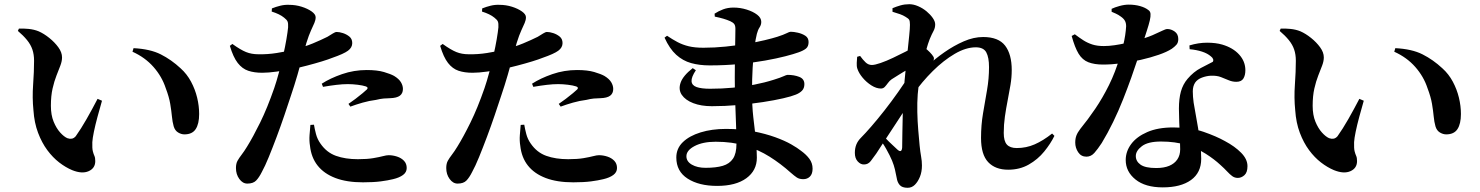

<svg xmlns="http://www.w3.org/2000/svg" viewBox="-20 -832 7040 913"><path d="M323 -23Q292 -36 261.5 -59.5Q231 -83 205 -118Q179 -153 161 -200.5Q143 -248 139 -308Q133 -367 137.5 -429.5Q142 -492 142 -543Q142 -573 134 -596.5Q126 -620 108.5 -641.5Q91 -663 65 -685L70 -696Q90 -697 116 -694.5Q142 -692 164 -683Q189 -672 214.5 -651.5Q240 -631 257.5 -607Q275 -583 275 -559Q275 -541 267 -520Q259 -499 248.5 -472.5Q238 -446 230 -411Q222 -376 222 -329Q222 -285 235 -253.5Q248 -222 266 -202Q284 -182 300 -175Q311 -171 321 -172.5Q331 -174 340 -184Q365 -219 391.5 -265.5Q418 -312 444 -362L465 -353Q454 -315 443.5 -276Q433 -237 426.5 -205.5Q420 -174 419 -156Q418 -126 421.5 -112.5Q425 -99 429 -90.5Q433 -82 433 -66Q433 -32 401.5 -18Q370 -4 323 -23ZM857 -193Q842 -193 827 -202Q812 -211 806 -231Q800 -252 797.5 -278.5Q795 -305 789.5 -338Q784 -371 768 -413Q750 -468 710 -513.5Q670 -559 610 -586L615 -603Q694 -599 744.5 -573.5Q795 -548 839 -507Q869 -480 888.5 -443.5Q908 -407 917.5 -367.5Q927 -328 927 -290Q927 -243 910.5 -218Q894 -193 857 -193Z M1156 41Q1134 41 1118 19Q1102 -3 1102 -33Q1102 -54 1109.5 -67.5Q1117 -81 1129 -96.5Q1141 -112 1155 -135Q1183 -180 1217 -249Q1251 -318 1284 -413Q1295 -445 1306 -486Q1317 -527 1326.5 -568.5Q1336 -610 1342 -645.5Q1348 -681 1350 -702Q1351 -721 1347.5 -729.5Q1344 -738 1331 -748Q1320 -757 1305.5 -764Q1291 -771 1272 -777L1273 -792Q1293 -800 1313.5 -805Q1334 -810 1355 -809Q1386 -809 1414.5 -800Q1443 -791 1462 -777.5Q1481 -764 1481 -750Q1481 -737 1475 -723Q1469 -709 1459 -687.5Q1449 -666 1437 -628Q1431 -608 1420 -567Q1409 -526 1394.5 -476Q1380 -426 1364 -379Q1350 -336 1332.5 -284.5Q1315 -233 1295.5 -181Q1276 -129 1258 -85Q1240 -41 1225 -14Q1212 12 1198 26.5Q1184 41 1156 41ZM1706 35Q1629 35 1575 14.5Q1521 -6 1490.5 -44.5Q1460 -83 1454 -139Q1450 -163 1452 -190Q1454 -217 1456 -238L1473 -239Q1476 -220 1482.5 -195Q1489 -170 1504 -149Q1533 -107 1577.5 -91Q1622 -75 1682 -75Q1726 -75 1755 -80Q1784 -85 1801 -89.5Q1818 -94 1828 -94Q1848 -94 1868 -87.5Q1888 -81 1901 -67.5Q1914 -54 1914 -33Q1914 -13 1896.5 0Q1879 13 1849 20Q1825 26 1790.5 30.5Q1756 35 1706 35ZM1227 -486Q1189 -486 1160.5 -495.5Q1132 -505 1110.5 -532.5Q1089 -560 1073 -614L1085 -623Q1124 -595 1150 -584.5Q1176 -574 1208 -574Q1252 -573 1296 -580Q1340 -587 1371 -595Q1428 -609 1467.5 -625.5Q1507 -642 1537 -657Q1552 -666 1563 -673Q1574 -680 1581 -680Q1594 -680 1611 -674.5Q1628 -669 1641.5 -658Q1655 -647 1655 -627Q1655 -606 1635 -591Q1615 -576 1560 -557Q1543 -550 1510.5 -540Q1478 -530 1439.5 -520Q1401 -510 1364 -502Q1335 -497 1295.5 -491.5Q1256 -486 1227 -486ZM1637 -338Q1652 -348 1670.5 -362Q1689 -376 1704.5 -389Q1720 -402 1725 -407Q1733 -416 1720 -421Q1705 -426 1680.5 -429Q1656 -432 1634 -432Q1610 -432 1580 -428.5Q1550 -425 1516 -419L1510 -434Q1550 -460 1606.5 -479.5Q1663 -499 1724 -499Q1774 -499 1806 -489.5Q1838 -480 1854 -471Q1877 -457 1886.5 -441Q1896 -425 1896 -409Q1896 -388 1881.5 -377Q1867 -366 1834 -365Q1820 -365 1804 -363.5Q1788 -362 1768 -357Q1736 -353 1704.5 -344Q1673 -335 1646 -325Z M2156 41Q2134 41 2118 19Q2102 -3 2102 -33Q2102 -54 2109.5 -67.5Q2117 -81 2129 -96.5Q2141 -112 2155 -135Q2183 -180 2217 -249Q2251 -318 2284 -413Q2295 -445 2306 -486Q2317 -527 2326.5 -568.5Q2336 -610 2342 -645.5Q2348 -681 2350 -702Q2351 -721 2347.5 -729.5Q2344 -738 2331 -748Q2320 -757 2305.5 -764Q2291 -771 2272 -777L2273 -792Q2293 -800 2313.5 -805Q2334 -810 2355 -809Q2386 -809 2414.5 -800Q2443 -791 2462 -777.5Q2481 -764 2481 -750Q2481 -737 2475 -723Q2469 -709 2459 -687.5Q2449 -666 2437 -628Q2431 -608 2420 -567Q2409 -526 2394.5 -476Q2380 -426 2364 -379Q2350 -336 2332.5 -284.5Q2315 -233 2295.5 -181Q2276 -129 2258 -85Q2240 -41 2225 -14Q2212 12 2198 26.5Q2184 41 2156 41ZM2706 35Q2629 35 2575 14.5Q2521 -6 2490.5 -44.5Q2460 -83 2454 -139Q2450 -163 2452 -190Q2454 -217 2456 -238L2473 -239Q2476 -220 2482.5 -195Q2489 -170 2504 -149Q2533 -107 2577.5 -91Q2622 -75 2682 -75Q2726 -75 2755 -80Q2784 -85 2801 -89.5Q2818 -94 2828 -94Q2848 -94 2868 -87.5Q2888 -81 2901 -67.5Q2914 -54 2914 -33Q2914 -13 2896.5 0Q2879 13 2849 20Q2825 26 2790.5 30.5Q2756 35 2706 35ZM2227 -486Q2189 -486 2160.5 -495.5Q2132 -505 2110.5 -532.5Q2089 -560 2073 -614L2085 -623Q2124 -595 2150 -584.5Q2176 -574 2208 -574Q2252 -573 2296 -580Q2340 -587 2371 -595Q2428 -609 2467.5 -625.5Q2507 -642 2537 -657Q2552 -666 2563 -673Q2574 -680 2581 -680Q2594 -680 2611 -674.5Q2628 -669 2641.5 -658Q2655 -647 2655 -627Q2655 -606 2635 -591Q2615 -576 2560 -557Q2543 -550 2510.5 -540Q2478 -530 2439.5 -520Q2401 -510 2364 -502Q2335 -497 2295.5 -491.5Q2256 -486 2227 -486ZM2637 -338Q2652 -348 2670.5 -362Q2689 -376 2704.5 -389Q2720 -402 2725 -407Q2733 -416 2720 -421Q2705 -426 2680.5 -429Q2656 -432 2634 -432Q2610 -432 2580 -428.5Q2550 -425 2516 -419L2510 -434Q2550 -460 2606.5 -479.5Q2663 -499 2724 -499Q2774 -499 2806 -489.5Q2838 -480 2854 -471Q2877 -457 2886.5 -441Q2896 -425 2896 -409Q2896 -388 2881.5 -377Q2867 -366 2834 -365Q2820 -365 2804 -363.5Q2788 -362 2768 -357Q2736 -353 2704.5 -344Q2673 -335 2646 -325Z M3390 52Q3304 52 3250 17.5Q3196 -17 3196 -83Q3196 -126 3227 -156Q3258 -186 3311.5 -202.5Q3365 -219 3432 -219Q3504 -219 3562.5 -207.5Q3621 -196 3666.5 -179.5Q3712 -163 3742.5 -145.5Q3773 -128 3789 -115Q3814 -97 3829 -76.5Q3844 -56 3844 -30Q3844 -5 3831.5 7.5Q3819 20 3800 20Q3781 20 3769 12Q3757 4 3740 -11Q3692 -54 3639.5 -87Q3587 -120 3524.5 -139Q3462 -158 3383 -158Q3322 -158 3283 -137.5Q3244 -117 3244 -89Q3244 -64 3270 -49Q3296 -34 3335 -34Q3385 -34 3417 -43.5Q3449 -53 3465.5 -77.5Q3482 -102 3482 -148Q3482 -187 3480 -239.5Q3478 -292 3476 -349.5Q3474 -407 3474 -463Q3474 -495 3474.5 -530.5Q3475 -566 3475.5 -599.5Q3476 -633 3476.5 -658Q3477 -683 3477 -695Q3477 -710 3471.5 -717.5Q3466 -725 3453 -731Q3437 -738 3420 -743Q3403 -748 3379 -753L3378 -767Q3396 -779 3418.5 -787.5Q3441 -796 3468 -796Q3500 -796 3530.5 -786.5Q3561 -777 3580.5 -762Q3600 -747 3600 -728Q3600 -714 3592 -702Q3584 -690 3579 -671Q3573 -648 3567.5 -605.5Q3562 -563 3559 -509.5Q3556 -456 3556 -398Q3556 -328 3562 -275.5Q3568 -223 3573.5 -177Q3579 -131 3579 -82Q3579 -21 3529 15.5Q3479 52 3390 52ZM3365 -327Q3314 -327 3276.5 -341.5Q3239 -356 3222 -381Q3205 -406 3216.5 -439Q3228 -472 3274 -508L3289 -498Q3267 -465 3268.5 -445.5Q3270 -426 3292.5 -418Q3315 -410 3357 -410Q3412 -410 3465 -415Q3518 -420 3567 -429.5Q3616 -439 3660 -453Q3692 -463 3706 -469.5Q3720 -476 3725 -476Q3756 -476 3780.5 -466.5Q3805 -457 3805 -432Q3805 -412 3793.5 -400.5Q3782 -389 3764 -382Q3745 -374 3704 -364.5Q3663 -355 3607.5 -346.5Q3552 -338 3489.5 -332.5Q3427 -327 3365 -327ZM3355 -521Q3306 -521 3266.5 -532Q3227 -543 3195.5 -571.5Q3164 -600 3140 -653L3152 -662Q3177 -645 3201.5 -632Q3226 -619 3255 -612Q3284 -605 3325 -605Q3378 -605 3431 -610.5Q3484 -616 3531.5 -624Q3579 -632 3616.5 -641Q3654 -650 3676 -657Q3707 -667 3720.5 -674Q3734 -681 3740 -681Q3754 -681 3774 -676.5Q3794 -672 3809.5 -662Q3825 -652 3825 -632Q3825 -611 3812.5 -601Q3800 -591 3777 -583Q3755 -575 3714.5 -564.5Q3674 -554 3618 -544Q3562 -534 3495.5 -527.5Q3429 -521 3355 -521Z M4774 -25Q4713 -25 4679 -61Q4645 -97 4645 -176Q4645 -237 4654.5 -293Q4664 -349 4673.5 -403.5Q4683 -458 4683 -513Q4683 -559 4670 -583Q4657 -607 4620 -607Q4573 -607 4520 -576Q4467 -545 4415.5 -494Q4364 -443 4322 -383L4326 -456Q4352 -483 4389.5 -518Q4427 -553 4471.5 -584Q4516 -615 4563 -635.5Q4610 -656 4655 -656Q4728 -656 4759.5 -615Q4791 -574 4791 -499Q4791 -464 4785 -428Q4779 -392 4771.5 -354Q4764 -316 4758.5 -277.5Q4753 -239 4753 -200Q4753 -161 4768 -144.5Q4783 -128 4815 -128Q4860 -128 4900 -145.5Q4940 -163 4983 -197L4994 -186Q4976 -149 4945.5 -111.5Q4915 -74 4872 -49.5Q4829 -25 4774 -25ZM4089 -50Q4073 -49 4059 -64Q4045 -79 4045 -105Q4045 -127 4052 -144.5Q4059 -162 4074 -177Q4094 -197 4123.5 -231Q4153 -265 4186 -307Q4219 -349 4251 -394.5Q4283 -440 4310 -483L4316 -361Q4296 -330 4275 -298Q4254 -266 4232.5 -233Q4211 -200 4189.5 -167.5Q4168 -135 4147 -102Q4133 -82 4120.5 -66Q4108 -50 4089 -50ZM4296 61Q4270 61 4258.5 48Q4247 35 4244 14Q4240 -7 4235.5 -26.5Q4231 -46 4222 -68Q4217 -80 4210 -94Q4203 -108 4194 -124Q4185 -140 4175 -154.5Q4165 -169 4155 -183L4165 -203Q4175 -192 4191 -175Q4207 -158 4223 -143.5Q4239 -129 4247 -121Q4268 -102 4270 -131Q4270 -158 4271 -202.5Q4272 -247 4273 -300.5Q4274 -354 4278 -404Q4281 -448 4286 -495.5Q4291 -543 4295.5 -586Q4300 -629 4303.5 -663Q4307 -697 4307 -714Q4307 -731 4303.5 -737.5Q4300 -744 4286 -752Q4275 -759 4260 -764.5Q4245 -770 4224 -776V-793Q4243 -801 4262.5 -806.5Q4282 -812 4304 -812Q4324 -812 4346 -802.5Q4368 -793 4386 -778Q4404 -763 4415.5 -746.5Q4427 -730 4427 -716Q4427 -699 4419 -684.5Q4411 -670 4401 -646Q4393 -626 4384 -593.5Q4375 -561 4366.5 -522.5Q4358 -484 4352 -447Q4346 -410 4344 -384Q4341 -344 4342 -299Q4343 -254 4346.5 -213Q4350 -172 4353 -140Q4356 -110 4360 -88Q4364 -66 4364 -45Q4364 -15 4354.5 8.5Q4345 32 4330.5 46.5Q4316 61 4296 61ZM4169 -411Q4147 -411 4123.5 -426Q4100 -441 4082 -462.5Q4064 -484 4057 -505Q4053 -517 4054 -533Q4055 -549 4056 -562L4070 -566Q4083 -548 4096 -535.5Q4109 -523 4126 -523Q4140 -523 4167.5 -532.5Q4195 -542 4226.5 -557Q4258 -572 4285.5 -586Q4313 -600 4328 -608Q4340 -614 4349 -614.5Q4358 -615 4365 -612Q4376 -607 4389 -595.5Q4402 -584 4411.5 -572.5Q4421 -561 4421 -555Q4421 -545 4415 -537Q4409 -529 4399 -516Q4379 -494 4361 -469Q4343 -444 4325 -419L4329 -479Q4333 -487 4338 -502Q4343 -517 4345 -526Q4326 -518 4301.5 -504.5Q4277 -491 4255 -477Q4233 -463 4220 -455Q4210 -448 4202.5 -437.5Q4195 -427 4187.5 -419Q4180 -411 4169 -411Z M5509 59Q5426 59 5379.5 21.5Q5333 -16 5333 -71Q5333 -112 5359 -147Q5385 -182 5435.5 -204Q5486 -226 5559 -226Q5643 -226 5703.5 -205Q5764 -184 5805 -161Q5852 -136 5882 -105.5Q5912 -75 5912 -42Q5912 -12 5897.5 1Q5883 14 5866 14Q5851 14 5839.5 5.5Q5828 -3 5815 -17Q5802 -31 5783 -48Q5754 -75 5714 -100.5Q5674 -126 5621.5 -142.5Q5569 -159 5501 -159Q5439 -159 5410 -137Q5381 -115 5381 -90Q5381 -65 5403.5 -49Q5426 -33 5478 -33Q5515 -33 5540 -43.5Q5565 -54 5578.5 -74Q5592 -94 5592 -122Q5592 -149 5590.5 -182.5Q5589 -216 5587.5 -251Q5586 -286 5586 -315Q5586 -363 5595.5 -397Q5605 -431 5627 -457Q5656 -491 5690 -508.5Q5724 -526 5747 -538Q5751 -544 5748.5 -551Q5746 -558 5738 -564Q5722 -578 5696 -586.5Q5670 -595 5637 -598L5636 -616Q5679 -629 5720 -629Q5761 -629 5792 -620Q5843 -605 5872.5 -572.5Q5902 -540 5902 -498Q5902 -474 5892.5 -458.5Q5883 -443 5859 -443Q5840 -443 5822.5 -450.5Q5805 -458 5785.5 -465.5Q5766 -473 5738 -472Q5717 -471 5695.5 -463Q5674 -455 5663 -439Q5652 -422 5652 -397.5Q5652 -373 5656 -344Q5659 -324 5665 -292.5Q5671 -261 5677 -224Q5683 -187 5687.5 -149Q5692 -111 5692 -77Q5692 -11 5643.5 24Q5595 59 5509 59ZM5146 -87Q5121 -87 5107 -108Q5093 -129 5093 -154Q5093 -173 5098.5 -187.5Q5104 -202 5117 -219Q5153 -263 5188 -314.5Q5223 -366 5253.5 -427.5Q5284 -489 5305 -561Q5314 -589 5320.5 -615Q5327 -641 5330.5 -664.5Q5334 -688 5335 -707Q5335 -723 5329 -733.5Q5323 -744 5310 -753Q5298 -762 5285.5 -767.5Q5273 -773 5266 -776V-790Q5280 -797 5303.5 -803.5Q5327 -810 5347 -810Q5377 -810 5401.5 -803Q5426 -796 5441 -784Q5450 -778 5451 -766Q5452 -754 5447.5 -734.5Q5443 -715 5433 -684.5Q5423 -654 5409 -610Q5402 -589 5389.5 -550.5Q5377 -512 5359.5 -463Q5342 -414 5320.5 -359.5Q5299 -305 5273 -251.5Q5247 -198 5219 -152Q5200 -123 5184 -105Q5168 -87 5146 -87ZM5225 -525Q5184 -525 5155.5 -536Q5127 -547 5109 -576.5Q5091 -606 5076 -661L5091 -669Q5112 -653 5131.5 -640.5Q5151 -628 5174 -620.5Q5197 -613 5229 -613Q5253 -613 5280 -617Q5307 -621 5331.5 -626.5Q5356 -632 5372 -636Q5429 -651 5460 -664.5Q5491 -678 5507 -686Q5523 -694 5531 -694Q5549 -694 5566 -682Q5583 -670 5583 -646Q5583 -629 5574 -619Q5565 -609 5552 -600Q5529 -585 5490 -571.5Q5451 -558 5405 -547.5Q5359 -537 5312.5 -531Q5266 -525 5225 -525Z M6323 -23Q6292 -36 6261.5 -59.5Q6231 -83 6205 -118Q6179 -153 6161 -200.5Q6143 -248 6139 -308Q6133 -367 6137.5 -429.5Q6142 -492 6142 -543Q6142 -573 6134 -596.5Q6126 -620 6108.5 -641.5Q6091 -663 6065 -685L6070 -696Q6090 -697 6116 -694.5Q6142 -692 6164 -683Q6189 -672 6214.5 -651.5Q6240 -631 6257.5 -607Q6275 -583 6275 -559Q6275 -541 6267 -520Q6259 -499 6248.5 -472.5Q6238 -446 6230 -411Q6222 -376 6222 -329Q6222 -285 6235 -253.5Q6248 -222 6266 -202Q6284 -182 6300 -175Q6311 -171 6321 -172.5Q6331 -174 6340 -184Q6365 -219 6391.5 -265.5Q6418 -312 6444 -362L6465 -353Q6454 -315 6443.5 -276Q6433 -237 6426.5 -205.5Q6420 -174 6419 -156Q6418 -126 6421.5 -112.5Q6425 -99 6429 -90.5Q6433 -82 6433 -66Q6433 -32 6401.5 -18Q6370 -4 6323 -23ZM6857 -193Q6842 -193 6827 -202Q6812 -211 6806 -231Q6800 -252 6797.5 -278.5Q6795 -305 6789.5 -338Q6784 -371 6768 -413Q6750 -468 6710 -513.5Q6670 -559 6610 -586L6615 -603Q6694 -599 6744.5 -573.5Q6795 -548 6839 -507Q6869 -480 6888.5 -443.5Q6908 -407 6917.5 -367.5Q6927 -328 6927 -290Q6927 -243 6910.5 -218Q6894 -193 6857 -193Z"/></svg>

Font: Noto Serif JP ExtraLight
Style: Bold
Weight: 700
Version: Version 2.003-H1;hotconv 1.1.1;makeotfexe 2.6.0